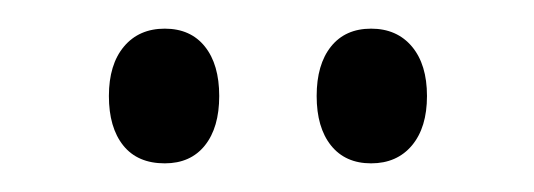

<svg xmlns="http://www.w3.org/2000/svg" viewBox="-20 -580 373 134"><path d="M95 -560Q77 -560 66.5 -547.5Q56 -535 56 -513Q56 -491 66 -478.5Q76 -466 95 -466Q113 -466 123 -478.5Q133 -491 133 -513Q133 -535 123 -547.5Q113 -560 95 -560ZM239 -560Q221 -560 211 -547.5Q201 -535 201 -513Q201 -491 211 -478.5Q221 -466 239 -466Q257 -466 267.5 -478.5Q278 -491 278 -513Q278 -535 267.5 -547.5Q257 -560 239 -560Z"/></svg>

Font: Beiruti
Style: Regular
Weight: 400
Version: Version 1.00